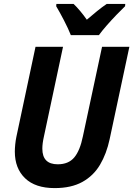

<svg xmlns="http://www.w3.org/2000/svg" viewBox="-20 -954 683 984"><path d="M260 10Q161 10 108.5 -40.5Q56 -91 56 -177Q56 -193 58 -213.5Q60 -234 64 -253L162 -714H303L205 -254Q197 -219 197 -192Q197 -112 276 -112Q331 -112 360.5 -147Q390 -182 405 -256L503 -714H643L542 -241Q526 -166 492.5 -109.5Q459 -53 402 -21.5Q345 10 260 10ZM343 -774Q330 -807 308 -849.5Q286 -892 268 -922L269 -934H357Q372 -920 390.5 -898Q409 -876 425 -853Q453 -877 477.5 -897Q502 -917 527 -934H622L621 -922Q603 -905 577 -878Q551 -851 526.5 -823Q502 -795 487 -774Z"/></svg>

Font: Noto Sans SemiCondensed
Style: Bold Italic
Weight: 700
Width: 4
Italic angle: -12°
Designer: Monotype Design Team
Foundry: Monotype Imaging Inc.
Version: Version 2.013; ttfautohint (v1.8.4.7-5d5b)